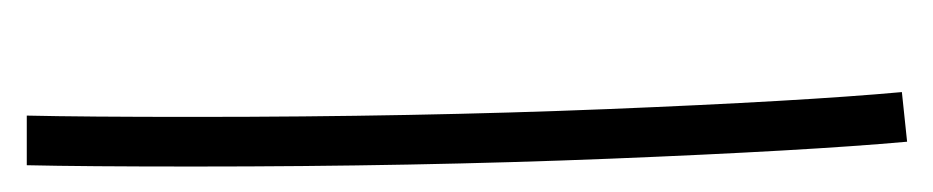

<svg xmlns="http://www.w3.org/2000/svg" viewBox="-304 -260 714 147"><g transform="rotate(90 53.5 -186.0)"><path d="M88 -523Q95 -445 101 -295.5Q107 -146 107 23Q107 108 106 151H68Q69 108 69 23Q69 -146 63 -294Q57 -442 50 -519Z"/></g></svg>

Font: Vibes
Style: Regular
Weight: 400
Designer: AbdElmomen Kadhim
Version: Version 1.100